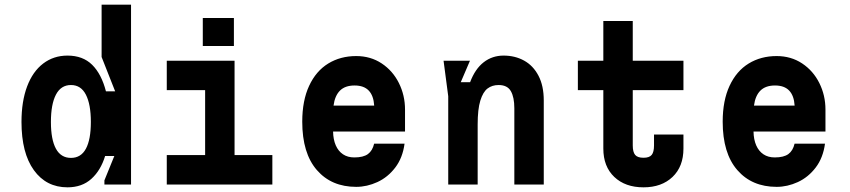

<svg xmlns="http://www.w3.org/2000/svg" viewBox="-20 -790 3640 822"><path d="M541 0H427V-17.8L469.4 -122H430Q411.2 -60.4 371.1 -24.2Q331 12 269 12Q178 12 125 -61.5Q72 -135 72 -268Q72 -356 96.1 -420Q120.2 -484 164.9 -518Q209.6 -552 269 -552Q334.6 -552 374.5 -512.6Q414.4 -473.2 433.6 -399H473L415 -546V-770H541ZM369 -268Q369 -343 347.8 -384.5Q326.6 -426 283.8 -426Q241 -426 219.5 -384.8Q198 -343.6 198 -268Q198 -192.4 219.5 -153.2Q241 -114 283.8 -114Q326.6 -114 347.8 -153.3Q369 -192.6 369 -268Z M858.2 -126V-404H694V-530H984.2V-126H1146V0H694V-126ZM981.4 -712.9V-593H848.2V-712.9Z M1274 -269Q1274 -359.4 1303.5 -422.7Q1333 -486 1385.2 -518Q1437.4 -550 1505 -550Q1566.6 -550 1614.1 -518.5Q1661.6 -487 1687.8 -434.4Q1714 -381.8 1714 -321V-227H1406Q1406.6 -192.6 1417.5 -167.7Q1428.4 -142.8 1448.5 -129.4Q1468.6 -116 1496.8 -116Q1535.6 -116 1555.2 -130.4Q1574.8 -144.8 1581.8 -175H1712Q1704 -114.4 1672.2 -72.7Q1640.4 -31 1595.7 -10.5Q1551 10 1505 10Q1399 10 1336.5 -62Q1274 -134 1274 -269ZM1498 -424Q1457.6 -424 1435.6 -402.2Q1413.6 -380.4 1408 -338H1582Q1579.4 -380.4 1558.7 -402.2Q1538 -424 1498 -424Z M1992 -530 1952.6 -438H1992.6Q2014 -495 2050.8 -523.5Q2087.6 -552 2136 -552Q2184.8 -552 2223.7 -530.6Q2262.6 -509.2 2285.3 -466Q2308 -422.8 2308 -360V0H2182V-326.4Q2182 -373.8 2167 -399.9Q2152 -426 2114.8 -426Q2087 -426 2067.4 -411.2Q2047.8 -396.4 2036.4 -359.3Q2025 -322.2 2025 -257.4V0H1899V-378L1879 -530Z M2906 -214V-154Q2906 -77 2859.3 -32.5Q2812.6 12 2735 12Q2656.8 12 2609.9 -32.5Q2563 -77 2563 -154V-404H2454V-530H2563V-700H2689V-530H2906V-404H2689V-167.2Q2689 -139.2 2699.2 -126.9Q2709.4 -114.6 2735 -114.6Q2760.2 -114.6 2770.1 -126.9Q2780 -139.2 2780 -167.2V-214Z M3074 -269Q3074 -359.4 3103.5 -422.7Q3133 -486 3185.2 -518Q3237.4 -550 3305 -550Q3366.6 -550 3414.1 -518.5Q3461.6 -487 3487.8 -434.4Q3514 -381.8 3514 -321V-227H3206Q3206.6 -192.6 3217.5 -167.7Q3228.4 -142.8 3248.5 -129.4Q3268.6 -116 3296.8 -116Q3335.6 -116 3355.2 -130.4Q3374.8 -144.8 3381.8 -175H3512Q3504 -114.4 3472.2 -72.7Q3440.4 -31 3395.7 -10.5Q3351 10 3305 10Q3199 10 3136.5 -62Q3074 -134 3074 -269ZM3298 -424Q3257.6 -424 3235.6 -402.2Q3213.6 -380.4 3208 -338H3382Q3379.4 -380.4 3358.7 -402.2Q3338 -424 3298 -424Z"/></svg>

Font: Fliege Mono Thin
Style: Regular
Weight: 100
Version: Version 0.020;Glyphs 3.3 (3306)